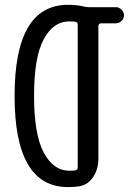

<svg xmlns="http://www.w3.org/2000/svg" viewBox="-20 -760 540 790"><path d="M264.6 -671.9Q199.2 -671.9 159.7 -598.1Q120.1 -524.4 120.1 -365.2Q120.1 -206.1 160.2 -131.8Q200.2 -57.6 264.6 -57.6Q280.3 -57.6 289.1 -58.6Q299.8 -60.5 299.8 -72.3V-658.2Q299.8 -668.9 289.1 -670.9Q280.3 -671.9 264.6 -671.9ZM259.8 9.8Q40 9.8 40 -365.2Q40 -740.2 259.8 -740.2Q295.9 -740.2 324.2 -733.4Q334 -730.5 345.7 -730.5H457Q469.7 -730.5 480 -720.2Q490.2 -710 490.2 -696.8Q490.2 -683.6 480 -673.8Q469.7 -664.1 457 -664.1H396.5Q385.7 -664.1 384.8 -653.3V-638.7V-105.5Q384.8 -64.5 363.3 -31.7Q341.8 1 304.7 6.8Q284.2 9.8 259.8 9.8Z"/></svg>

Font: Rounded-X Mgen+ 1mn regular
Style: Regular
Weight: 400
Designer: [Source Han Sans]
Ryoko NISHIZUKA  (kana & ideographs); Paul D. Hunt (Latin, Greek & Cyrillic); Wenlong ZHANG  (bopomofo
Version: Version 1.059.20150602